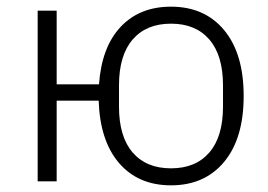

<svg xmlns="http://www.w3.org/2000/svg" viewBox="-20 -544 803 576"><path d="M493 12Q395 12 337.5 -54.5Q280 -121 276 -242H150V0H93V-512H150V-291H277Q285 -403 342 -463.5Q399 -524 493 -524Q594 -524 652.5 -453.5Q711 -383 711 -256Q711 -129 652.5 -58.5Q594 12 493 12ZM649 -224V-288Q649 -378 608 -425.5Q567 -473 493 -473Q419 -473 378 -425.5Q337 -378 337 -288V-224Q337 -134 378 -86.5Q419 -39 493 -39Q567 -39 608 -86.5Q649 -134 649 -224Z"/></svg>

Font: IBM Plex Sans Light
Style: Regular
Weight: 300
Designer: Mike Abbink, Paul van der Laan, Pieter van Rosmalen
Foundry: Bold Monday
Version: Version 3.0